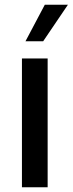

<svg xmlns="http://www.w3.org/2000/svg" viewBox="-20 -794 308 814"><path d="M73 0H182V-546H73ZM88 -619H163L268 -774H170Z"/></svg>

Font: Wafeq Medium
Style: Regular
Weight: 500
Designer: Rasmus Andersson & Azza Alameddine
Foundry: Google & TypeTogether
Version: Version 3.000;January 28, 2025;FontCreator 15.0.0.3014 64-bi